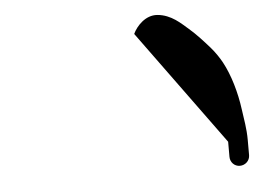

<svg xmlns="http://www.w3.org/2000/svg" viewBox="-42 -509 832 595"><g transform="rotate(-5 374.5 -212.0)"><path d="M651.5 -45V2C651.5 18.7 664.3 32.5 681.5 32.5C698 32.5 712.5 19.6 712.5 2V-45C712.5 -81.1 706.4 -110.6 702.4 -140.7C695.2 -194.8 679.2 -249.8 657 -290.9C649.6 -304.6 636.9 -323.9 623.3 -339.5C605.7 -359.6 582.6 -385.2 561.1 -403.5C539 -422.4 510.5 -451.9 467 -455.5C430.5 -458.5 401.7 -427.2 390.6 -403.1Z"/></g></svg>

Font: CiSf OpenHand
Style: Bd
Weight: 400
Foundry: Cannot Into Space Fonts
Version: Version 0.7892